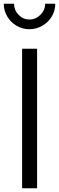

<svg xmlns="http://www.w3.org/2000/svg" viewBox="-30 -1005 315 1025"><path d="M88 -745H168V0H88ZM-10 -985H45Q45 -951 69 -926Q93 -901 127 -901Q161 -901 186 -926Q211 -951 211 -985H265Q265 -948 246.5 -917Q228 -886 196 -867.5Q164 -849 127 -849Q90 -849 58.5 -867.5Q27 -886 8.5 -917.5Q-10 -949 -10 -985Z"/></svg>

Font: Eudoxus Sans
Style: Regular
Weight: 400
Designer: Stijn de Vries
Foundry: tokotype
Version: Version 2.005